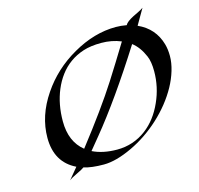

<svg xmlns="http://www.w3.org/2000/svg" viewBox="-121 -922 1169 1130"><g transform="rotate(-15 463.0 -357.5)"><path d="M843.3 -793Q822.8 -755.9 788.1 -697.8Q887.2 -653.3 916.5 -550.3Q925.8 -517.6 925.8 -476.8Q925.8 -436 911.9 -389.2Q897.9 -342.3 873 -297.1Q848.1 -252 814 -209.2Q779.8 -166.5 739.3 -129.2Q698.7 -91.8 653.1 -60.8Q607.4 -29.8 560.5 -7.8Q460.4 39.6 385.5 39.6Q310.5 39.6 264.2 24.9Q249.5 35.2 226.6 45.9Q183.6 65.9 168.9 78.1Q183.1 61 197 44.2Q210.9 27.3 225.1 10.3Q104.5 -48.3 104.5 -197.3Q104.5 -331.1 189.5 -456.1Q270 -575.2 398.4 -648.4Q529.8 -724.1 661.6 -724.1Q692.4 -724.1 727.1 -717.8Q736.3 -736.8 779.3 -758.8Q796.9 -767.6 814.2 -775.9Q831.5 -784.2 843.3 -793ZM335 -55.7Q397.5 -24.9 484.4 -24.9Q583 -24.9 661.6 -84Q732.4 -137.7 773.4 -230.5Q813 -318.4 813 -414.6Q813 -473.1 797.9 -507.8Q771.5 -569.8 729 -602.1Q546.4 -313.5 395.5 -129.4Q365.2 -92.8 335 -55.7ZM674.8 -632.8Q619.1 -655.8 554.7 -655.8Q490.2 -655.8 444.3 -640.9Q398.4 -626 361.8 -599.6Q325.2 -573.2 298.1 -536.9Q271 -500.5 252.9 -457Q217.3 -372.1 217.3 -268.1Q217.3 -143.6 296.9 -80.1Q453.1 -280.3 544.9 -423.8Q601.6 -512.7 674.8 -632.8Z"/></g></svg>

Font: Fondamento
Style: Italic
Weight: 400
Italic angle: -12°
Version: Version 1.000